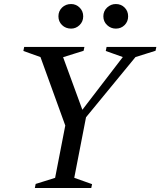

<svg xmlns="http://www.w3.org/2000/svg" viewBox="-20 -933 796 953"><path d="M153 0 157 -20 272 -56 250 -32 304 -310 175 -666 197 -644 96 -680 100 -700H399L395 -681L277 -644L287 -666L394 -374H378L602 -666L606 -644L505 -680L509 -700H756L752 -681L634 -644L665 -665L407 -351L345 -32L333 -56L437 -19L433 0ZM555 -791Q530 -791 511.5 -808.5Q493 -826 493 -852Q493 -878 511.5 -895.5Q530 -913 555 -913Q581 -913 598.5 -895.5Q616 -878 616 -852Q616 -826 598.5 -808.5Q581 -791 555 -791ZM333 -791Q306 -791 288 -808.5Q270 -826 270 -852Q270 -878 288 -895.5Q306 -913 333 -913Q357 -913 375 -895.5Q393 -878 393 -852Q393 -826 375 -808.5Q357 -791 333 -791Z"/></svg>

Font: Wittgenstein
Style: Italic
Weight: 400
Italic angle: -11°
Designer: Jörg Drees
Foundry: Jörg Drees
Version: Version 1.500